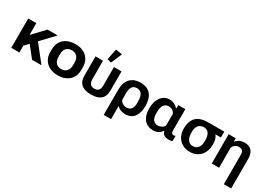

<svg xmlns="http://www.w3.org/2000/svg" viewBox="9 -1837 4253 3055"><g transform="rotate(30 2136.0 -310.0)"><path d="M606.4 -539.1H420.9L215.3 -322.3V-539.1H66.4V0H215.3V-125L287.6 -201.7L448.2 0H621.1L381.8 -301.3Z M923.3 11.2C1089.4 11.2 1207.5 -86.4 1207.5 -250V-302.7C1207.5 -466.3 1089.4 -562.5 923.3 -562.5C756.8 -562.5 636.7 -466.3 636.7 -302.7V-250C636.7 -86.4 756.8 11.2 923.3 11.2ZM923.3 -103C847.2 -103 788.6 -149.9 788.6 -250V-302.7C788.6 -402.3 847.2 -448.2 923.3 -448.2C998.5 -448.2 1055.7 -402.3 1055.7 -302.7V-250C1055.7 -150.4 998.5 -103 923.3 -103Z M1533.7 9.8C1676.8 9.8 1772.9 -42 1772.9 -202.6V-551.8H1634.3V-211.4C1634.3 -142.6 1607.9 -96.7 1533.7 -96.7C1458.5 -96.7 1433.1 -146.5 1433.1 -216.3V-551.8H1295.4V-202.6C1295.4 -43 1391.1 9.8 1533.7 9.8ZM1557.1 -588.9 1643.6 -790 1523.9 -809.1 1483.4 -608.4Z M1873.5 189H2008.8V-56.2C2038.1 -13.7 2104 9.8 2163.6 9.8C2328.6 9.8 2378.4 -128.9 2378.4 -266.6C2378.4 -431.2 2306.6 -548.8 2129.4 -548.8C1963.4 -548.8 1873.5 -445.3 1873.5 -276.9ZM2124.5 -93.3C2071.8 -93.3 2024.9 -126 2008.8 -166.5V-293.5C2008.8 -374 2032.7 -444.3 2121.1 -444.3C2235.8 -444.3 2241.2 -329.6 2241.2 -244.1C2241.2 -160.6 2216.8 -93.3 2124.5 -93.3Z M2671.4 9.8C2744.6 9.8 2792.5 -13.7 2830.6 -72.3H2835.4C2850.1 -8.3 2899.9 14.6 2958.5 14.6C2977.5 14.6 3015.1 12.7 3030.8 2.9V-93.3C3020 -88.9 3009.8 -85.4 2999 -85.4C2960.9 -85.4 2952.6 -113.3 2952.6 -149.4V-539.1H2824.7L2822.3 -480H2814.5C2780.8 -519.5 2723.6 -548.8 2668.5 -548.8C2514.2 -548.8 2448.7 -407.2 2448.7 -271.5V-255.9C2448.7 -116.2 2513.2 9.8 2671.4 9.8ZM2703.1 -93.3C2612.8 -93.3 2585.9 -167 2585.9 -248V-278.3C2585.9 -359.9 2611.8 -447.3 2703.1 -447.3C2757.8 -447.3 2800.3 -417 2817.9 -375V-166.5C2812 -126 2747.6 -93.3 2703.1 -93.3Z M3349.6 14.6C3521 14.6 3614.3 -109.4 3614.3 -272.5C3614.3 -335.4 3603.5 -388.2 3567.9 -431.6H3668.5V-539.1H3372.1C3181.2 -539.1 3085 -447.3 3085 -259.8C3085 -101.1 3188.5 14.6 3349.6 14.6ZM3349.6 -88.9C3241.2 -88.9 3222.7 -190.4 3222.7 -277.3C3222.7 -370.1 3260.3 -439 3360.8 -439C3460.4 -434.1 3476.1 -335 3476.1 -256.3C3476.1 -174.3 3446.8 -88.9 3349.6 -88.9Z M4080.1 189H4215.3V-347.7C4215.3 -472.7 4164.1 -550.3 4036.6 -550.3C3980.5 -550.3 3916.5 -526.9 3884.3 -478.5H3880.4L3877.9 -539.1H3749V0H3883.8V-373C3903.3 -415.5 3942.9 -445.8 3992.7 -445.8C4055.7 -445.8 4080.1 -414.6 4080.1 -352.5Z"/></g></svg>

Font: Winston
Style: Bold
Weight: 700
Designer: Vernon Adams, Kim Jin-seong, David Berlow, Cristiano Sobral
Foundry: The Winston Project Authors
Version: Version 3.004